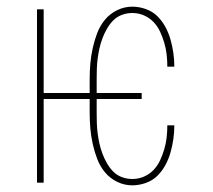

<svg xmlns="http://www.w3.org/2000/svg" viewBox="-20 -548 640 576"><path d="M377 8Q353 8 331.5 -2.5Q310 -13 295 -31Q280 -49 271.5 -71.5Q263 -94 258 -117Q253 -140 251 -163Q249 -186 249 -210V-251H111V0H91V-520H111V-269H249V-310Q249 -334 251 -357Q253 -380 258 -403Q263 -426 271.5 -448.5Q280 -471 295 -489Q310 -507 331.5 -517.5Q353 -528 377 -528Q397 -528 417 -521Q437 -514 451.5 -500Q466 -486 476 -467.5Q486 -449 491.5 -429.5Q497 -410 500 -389.5Q503 -369 503 -348H482Q482 -366 480 -384Q478 -402 473 -419Q468 -436 460.5 -452.5Q453 -469 440.5 -482Q428 -495 411.5 -502Q395 -509 377 -509Q361 -509 346 -503.5Q331 -498 320 -487Q309 -476 301 -462Q293 -448 287.5 -433.5Q282 -419 278.5 -403.5Q275 -388 273 -372.5Q271 -357 270.5 -341.5Q270 -326 270 -310V-269H405V-251H270V-210Q270 -194 270.5 -178.5Q271 -163 273 -147.5Q275 -132 278.5 -116.5Q282 -101 287.5 -86.5Q293 -72 301 -58Q309 -44 320 -33Q331 -22 346 -16.5Q361 -11 377 -11Q395 -11 411.5 -18Q428 -25 440.5 -38Q453 -51 460.5 -67.5Q468 -84 473 -101Q478 -118 480 -136Q482 -154 482 -172H503Q503 -151 500 -130.5Q497 -110 491.5 -90.5Q486 -71 476 -52.5Q466 -34 451.5 -20Q437 -6 417 1Q397 8 377 8Z"/></svg>

Font: Iosevka SS04 Thin Extended
Style: Regular
Weight: 100
Width: 7
Monospace: yes
Designer: Belleve Invis
Foundry: Belleve Invis
Version: Version 19.0.0; ttfautohint (v1.8.4)